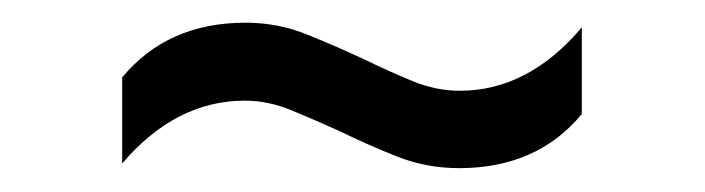

<svg xmlns="http://www.w3.org/2000/svg" viewBox="-20 -460 606 165"><path d="M374.5 -315.5Q346.5 -315.5 321.2 -325.5Q296 -335.5 272.5 -347Q250.5 -357 230.5 -365.2Q210.5 -373.5 190.5 -373.5Q131 -373.5 85 -319.5V-393.5Q124 -440.5 191 -440.5Q219 -440.5 244.2 -430.2Q269.5 -420 293 -409Q314.5 -398.5 334.8 -390.2Q355 -382 375 -382Q434 -382 480 -436.5V-362Q441.5 -315.5 374.5 -315.5Z"/></svg>

Font: Encode Sans Exp
Style: Regular
Weight: 400
Width: 7
Designer: Multiple Designers
Foundry: Impallari Type
Version: Version 3.002; ttfautohint (v1.8.3) -l 8 -r 50 -G 200 -x 14 